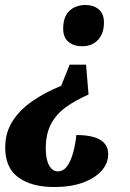

<svg xmlns="http://www.w3.org/2000/svg" viewBox="-20 -562 521 772"><path d="M310 -376Q277 -376 255.5 -393.5Q234 -411 234 -447Q234 -482 247 -503Q260 -524 280.5 -533Q301 -542 322 -542Q356 -542 377 -524.5Q398 -507 398 -471Q398 -428 374.5 -402Q351 -376 310 -376ZM198 190Q107 190 54 151.5Q1 113 1 32Q1 -29 30.5 -75Q60 -121 111 -156Q162 -191 226 -217L260 -302H326L336 -182Q284 -159 245.5 -131.5Q207 -104 185.5 -64Q164 -24 164 35Q164 79 177.5 103Q191 127 212 127Q235 127 250 106Q265 85 274 52Q283 19 287 -19Q415 -19 415 58Q415 95 388 125Q361 155 312.5 172.5Q264 190 198 190Z"/></svg>

Font: Noto Serif Condensed ExtraBold
Style: Italic
Weight: 800
Width: 3
Italic angle: -12°
Designer: Monotype Design Team
Foundry: Monotype Imaging Inc.
Version: Version 2.014; ttfautohint (v1.8.4.7-5d5b)